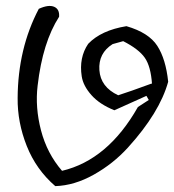

<svg xmlns="http://www.w3.org/2000/svg" viewBox="-20 -633 593 653"><path d="M478 -307 369 -258Q319 -278 291 -309.5Q263 -341 258 -373Q248 -437 280 -484Q324 -530 410 -544Q486 -522 515 -477Q544 -432 552 -355Q523 -250 415 -131Q365 -76 299 -39Q233 -2 168 0Q103 -56 71 -136.5Q39 -217 40 -300Q41 -468 112 -603Q145 -618 164 -610Q183 -602 181 -576Q125 -489 108 -342Q99 -268 119.5 -189.5Q140 -111 191 -52Q347 -89 449 -269L486 -293ZM382 -309Q420 -321 496 -349L497 -347Q493 -407 472.5 -436.5Q452 -466 399 -493L363 -483Q314 -452 318 -394.5Q322 -337 382 -309Z"/></svg>

Font: Tillana
Style: Regular
Weight: 400
Designer: Lipi Raval (Devanagari, Latin), Jonny Pinhorn (Latin)
Foundry: Indian Type Foundry
Version: Version 2.003;PS 1.0;hotconv 1.0.79;makeotf.lib2.5.61930; tt